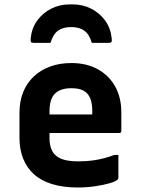

<svg xmlns="http://www.w3.org/2000/svg" viewBox="-20 -834 640 866"><path d="M302.1 -549.7Q370.4 -549.7 420.9 -521.8Q471.3 -494 499.3 -444.1Q527.2 -394.3 527.2 -327.1V-244.1Q527.2 -241.1 526.1 -238.6Q525.1 -236.1 522.6 -235.1Q520.2 -234 517.1 -234H287.1Q270.3 -234 252.6 -234Q234.9 -234 218 -234H176.8L173.6 -317.7H396.1Q396.1 -322 396.1 -325.1Q396.1 -328.2 396.1 -332.5Q396.1 -361.1 390.2 -381.3Q384.2 -401.5 371.5 -414.1Q360 -425.6 343 -430.8Q326 -436.1 302.1 -436.1Q252.3 -436.1 227.8 -411.7Q203.3 -387.3 203.3 -331.7V-210.3Q203.3 -193.5 206.2 -179.9Q209 -166.2 214.3 -155.3Q219.5 -144.4 227.5 -136.4Q243.8 -120.1 270.2 -113.1Q296.6 -106.2 331.6 -106.2Q367.6 -106.2 395.5 -109.9Q423.4 -113.6 448 -120Q472.6 -126.4 495.1 -135.1H514Q514 -109.4 514 -83.6Q514 -57.7 514 -31.8Q514 -29.8 513 -27.8Q512.1 -25.8 510.1 -23.8Q501.8 -15.5 474 -7.4Q446.2 0.7 408 6.2Q369.7 11.7 330.6 11.7Q264.9 11.7 215.1 -3.6Q165.3 -18.9 133.1 -48.1Q100.8 -77.3 84.4 -118.7Q67.9 -160.1 67.9 -211.7V-326.2Q67.9 -376.8 84.3 -417.9Q100.7 -459 131.7 -488.6Q162.8 -518.1 206.1 -533.9Q249.3 -549.7 302.1 -549.7ZM301 -711.9Q264.2 -711.9 241.8 -695.8Q219.4 -679.7 207.9 -640.7Q188.8 -640.7 170.2 -640.7Q151.6 -640.7 132.5 -640.7Q122.5 -640.7 120 -644.7Q117.5 -648.7 118.5 -662.7Q123.5 -707.8 148 -741.5Q172.5 -775.2 210.6 -794.7Q248.7 -814.2 294 -814.2H308Q353.5 -814.2 391.5 -794.7Q429.6 -775.2 454.1 -741.5Q478.7 -707.8 483.6 -662.7Q485.6 -648.7 482.6 -644.7Q479.6 -640.7 469.6 -640.7Q450.5 -640.7 431.9 -640.7Q413.3 -640.7 394.2 -640.7Q382.6 -679.7 360.2 -695.8Q337.8 -711.9 301 -711.9Z"/></svg>

Font: Recursive Sans Linear Light
Style: Regular
Weight: 300
Version: Version 1.085